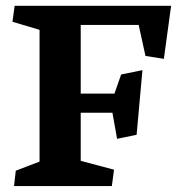

<svg xmlns="http://www.w3.org/2000/svg" viewBox="-20 -627 618 647"><path d="M113.3 -526.4V-82.5L33.2 -51.8L27.3 0H356.9L364.3 -55.2L252 -85V-247.1H358.9L374.5 -159.2L440.4 -172.9L460 -390.6L388.2 -376L365.7 -311.5H252V-543H447.3L470.2 -438.5L532.2 -428.7L556.6 -607.4H29.3L22 -553.7Z"/></svg>

Font: Neuton
Style: Bold
Weight: 700
Designer: Brian M Zick
Foundry: Brian M Zick
Version: Version 1.560